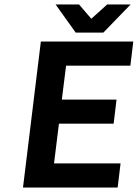

<svg xmlns="http://www.w3.org/2000/svg" viewBox="-20 -840 617 860"><path d="M507 0 520 -108H222L244 -286H489L502 -394H257L276 -546H564L577 -654H163L83 0ZM389 -756 334 -820H229L319 -694H443L565 -820H460Z"/></svg>

Font: Falling Sky
Style: MedObl
Weight: 500
Designer: Paul D. Hunt
Foundry: Adobe Systems Incorporated
Version: Version 1.02